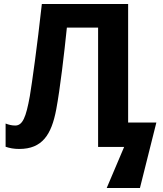

<svg xmlns="http://www.w3.org/2000/svg" viewBox="-20 -734 813 959"><path d="M620 -122V-714H189C166 -505 140 -320 129 -254C110 -148 93 -107 56 -107C39 -107 23 -111 8 -117V-1C28 6 50 10 76 10C191 10 237 -61 261 -188C280 -289 301 -469 314 -596H470V0H600L513 205H679L761 -122Z"/></svg>

Font: Noto Sans Display
Style: Bold
Weight: 700
Designer: Monotype Design Team
Foundry: Monotype Imaging Inc.
Version: Version 1.900